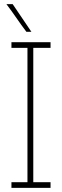

<svg xmlns="http://www.w3.org/2000/svg" viewBox="-20 -903 298 923"><path d="M223 0H35V-27H112V-673H35V-700H223V-673H140V-27H223ZM131 -750H107Q82 -783 59 -816.5Q36 -850 11 -883H41Q64 -850 86 -816.5Q108 -783 131 -750Z"/></svg>

Font: Josefin Slab Light
Style: Regular
Weight: 300
Designer: Santiago Orozco
Foundry: Typemade
Version: Version 2.000